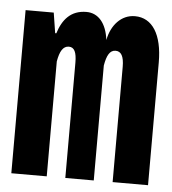

<svg xmlns="http://www.w3.org/2000/svg" viewBox="-46 -616 591 659"><g transform="rotate(5 250.0 -287.0)"><path d="M17 0H139V-396C145 -431 156 -450 176 -450C195 -450 203 -433 203 -397V0H301V-396C307 -431 317 -450 337 -450C356 -450 366 -434 366 -397V0H488V-423C488 -519 453 -574 393 -574C346 -574 312 -536 302 -484C295 -541 267 -574 226 -574C172 -574 144 -540 129 -492H125L114 -562H17Z"/></g></svg>

Font: Noto Sans Mono CJK TC
Style: Bold
Weight: 700
Designer: Ryoko NISHIZUKA 西塚涼子 (kana, bopomofo & ideographs); Paul D. Hunt (Latin, Greek & Cyrillic); Sandoll Communications 산돌커뮤니
Foundry: Adobe
Version: Version 2.004;hotconv 1.0.118;makeotfexe 2.5.65603